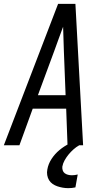

<svg xmlns="http://www.w3.org/2000/svg" viewBox="-32 -755 552 998"><path d="M-12 0 270 -735H360L400 0H319L312 -190H138L69 0ZM309 -260 300 -490Q299 -522 298 -553.5Q297 -585 296 -616Q285 -585 273 -553.5Q261 -522 250 -490L165 -260ZM323 223Q308 223 294 220.5Q280 218 266.5 213.5Q253 209 241.5 201Q230 193 223 181.5Q216 170 213.5 155.5Q211 141 214 126Q219 97 236 71Q253 45 277 25Q301 5 328.5 -8.5Q356 -22 385 -30L380 0Q364 9 350 21.5Q336 34 324.5 48Q313 62 304 78Q295 94 292 111Q291 121 294 130.5Q297 140 304.5 145.5Q312 151 321.5 153.5Q331 156 342 156Q349 156 356.5 155Q364 154 372 152L360 219Q351 221 341.5 222Q332 223 323 223Z"/></svg>

Font: Iosevka Algr
Style: Italic
Weight: 400
Italic angle: -9°
Monospace: yes
Designer: Belleve Invis
Foundry: Belleve Invis
Version: Version 26.0.2; ttfautohint (v1.8.3)